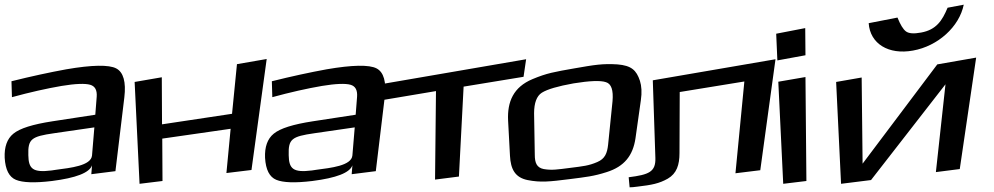

<svg xmlns="http://www.w3.org/2000/svg" viewBox="-92 -751 4244 820"><path d="M401 -20 439 -335C447 -401 435 -443 404 -459C373 -475 301 -474 191 -455C120 -442 41 -425 -43 -404L-41 -336C36 -357 107 -373 171 -384C231 -394 272 -395 293 -389C314 -383 323 -366 321 -338L315 -261L132 -233C48 -220 -7 -203 -35 -180C-62 -158 -74 -123 -72 -77C-69 -26 -53 5 -24 17C5 29 56 31 130 22C232 9 290 -13 301 -45L298 -7ZM29 -88C27 -157 41 -168 139 -182L311 -207L301 -87C297 -43 208 -34 148 -26L128 -23C48 -13 30 -30 29 -88Z M982 -25 1047 -499 920 -477 899 -265 600 -220 599 -421 483 -401 504 34 602 22 601 -159 893 -201 875 -12Z M1513 -20 1551 -335C1559 -401 1547 -443 1516 -459C1485 -475 1413 -474 1303 -455C1232 -442 1153 -425 1069 -404L1071 -336C1148 -357 1219 -373 1283 -384C1343 -394 1384 -395 1405 -389C1426 -383 1435 -366 1433 -338L1427 -261L1244 -233C1160 -220 1105 -203 1077 -180C1050 -158 1038 -123 1040 -77C1043 -26 1059 5 1088 17C1117 29 1168 31 1242 22C1344 9 1402 -13 1413 -45L1410 -7ZM1141 -88C1139 -157 1153 -168 1251 -182L1423 -207L1413 -87C1409 -43 1320 -34 1260 -26L1240 -23C1160 -13 1142 -30 1141 -88Z M2144 -423 2155 -498 1527 -390 1532 -322 1770 -362 1766 16 1868 3 1888 -381Z M2645 -323C2650 -356 2648 -384 2641 -406C2626 -451 2605 -471 2545 -476C2481 -480 2447 -474 2361 -459C2276 -444 2244 -439 2182 -413C2101 -379 2074 -317 2078 -236L2086 -86C2089 -28 2108 7 2161 18C2217 29 2254 25 2341 14C2411 5 2443 2 2499 -16C2575 -40 2611 -87 2622 -160ZM2505 -132C2501 -97 2492 -73 2459 -59C2422 -43 2398 -41 2343 -34C2288 -27 2265 -23 2230 -29C2200 -35 2192 -56 2192 -90L2189 -267C2189 -311 2200 -341 2222 -355C2246 -370 2291 -383 2358 -395C2426 -406 2473 -408 2496 -400C2519 -393 2528 -366 2524 -319Z M2593 6 2597 49C2605 49 2617 48 2631 46C2691 39 2723 33 2760 12C2798 -10 2810 -47 2810 -97L2811 -358L3087 -403L3049 -11L3155 -24L3220 -498L2696 -408L2707 -77C2709 -17 2680 -5 2593 6Z M3352 22 3348 -422 3232 -402 3253 34ZM3348 -515 3347 -631 3223 -607 3228 -493Z M3842 -612C3810 -606 3789 -608 3777 -617C3765 -626 3753 -646 3741 -676L3618 -652C3624 -564 3703 -516 3807 -535C3914 -554 4005 -637 4024 -731L3955 -718C3932 -663 3907 -624 3842 -612ZM3628 18 3946 -391 3905 -16 4007 -29 4077 -505 3911 -476 3592 -52 3588 -420 3479 -401 3500 34Z"/></svg>

Font: Gamestation Warped
Style: Regular
Weight: 400
Designer: Jonas Hecksher
Foundry: Jonas Hecksher, Playtypeª, e-types AS
Version: Version 1.003